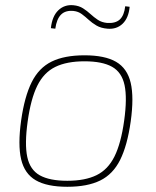

<svg xmlns="http://www.w3.org/2000/svg" viewBox="-20 -704 597 736"><path d="M304 -492Q382 -492 425 -467Q468 -442 481 -386.5Q494 -331 481 -238Q468 -146 440.5 -91Q413 -36 364 -12Q315 12 238 12Q160 12 117 -13Q74 -38 61 -93.5Q48 -149 61 -242Q74 -334 101.5 -389Q129 -444 178 -468Q227 -492 304 -492ZM304 -469Q236 -469 192 -447.5Q148 -426 123 -375.5Q98 -325 86 -238Q74 -152 84.5 -102.5Q95 -53 132.5 -32Q170 -11 238 -11Q306 -11 350 -32.5Q394 -54 419 -104.5Q444 -155 456 -242Q468 -328 457.5 -377.5Q447 -427 409.5 -448Q372 -469 304 -469ZM261 -684Q283 -682 298.5 -672Q314 -662 327 -650Q340 -638 355 -628Q370 -618 391 -616Q423 -614 439.5 -629.5Q456 -645 460 -680L477 -678Q473 -635 450 -613Q427 -591 392 -594Q367 -596 350 -606Q333 -616 320 -628Q307 -640 293.5 -650Q280 -660 262 -662Q231 -665 214 -648Q197 -631 192 -594L175 -596Q180 -642 203.5 -664.5Q227 -687 261 -684Z"/></svg>

Font: Exo 2 Thin
Style: Italic
Weight: 250
Italic angle: -8°
Designer: Natanael Gama
Foundry: Natanael Gama
Version: Version 2.010